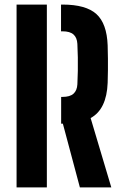

<svg xmlns="http://www.w3.org/2000/svg" viewBox="-20 -820 536 840"><path d="M329.5 0 255 -279H247.5V-396H253Q286 -396 301.5 -410Q317 -424 318.5 -451Q320 -480.5 320.5 -510Q321 -539.5 320.5 -569Q320 -598.5 318.5 -628Q317 -655.5 301.5 -669.2Q286 -683 253.5 -683H247V-800H253.5Q356 -800 401.8 -758.5Q447.5 -717 451 -621.5Q452 -588.5 452.2 -563Q452.5 -537.5 452.2 -513Q452 -488.5 451 -457.5Q446.5 -341.5 376.5 -303.5L467 0ZM52.5 0V-800H185V0Z"/></svg>

Font: Big Shoulders Stencil Text Thin ExtraBold
Style: Regular
Weight: 800
Version: Version 2.001